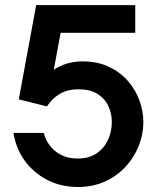

<svg xmlns="http://www.w3.org/2000/svg" viewBox="-20 -717 615 746"><path d="M283 9.5Q215.5 9.5 162 -18.8Q108.5 -47 75 -94.2Q41.5 -141.5 32.5 -200.5H150Q157 -173 174.2 -150.5Q191.5 -128 218.5 -114.5Q245.5 -101 281.5 -101Q326 -101 355.5 -121.2Q385 -141.5 399.8 -174Q414.5 -206.5 414.5 -242.5Q414.5 -276 401 -305Q387.5 -334 359 -352Q330.5 -370 285 -370Q241.5 -370 211.2 -351.5Q181 -333 162.5 -303.5L53 -331L120.5 -697H505.5V-589.5H215.5L189 -446Q238 -478.5 301 -478.5Q358 -478.5 402 -458Q446 -437.5 476 -403.5Q506 -369.5 521.5 -327.5Q537 -285.5 537 -242.5Q537 -195.5 519.2 -150.5Q501.5 -105.5 468.2 -69.5Q435 -33.5 388.2 -12Q341.5 9.5 283 9.5Z"/></svg>

Font: Acari Sans Neue
Style: Bold
Weight: 700
Designer: Alfredo Marco Pradil (font), Cristiano Sobral (main changes)
Foundry: Hanken Design Co. (font), Cristiano Sobral (main changes)
Version: Version 2.459;March 19, 2022;FontCreator 14.0.0.2808 64-bit;